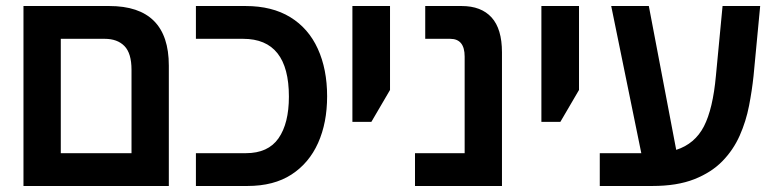

<svg xmlns="http://www.w3.org/2000/svg" viewBox="-20 -618 2567 638"><path d="M58 0V-598H343Q541 -598 541 -400V0ZM182 -109H417V-386Q417 -441 393.5 -465Q370 -489 328 -489H182Z M631 0V-109H797Q871 -109 905.5 -158.5Q940 -208 940 -297Q940 -489 788 -489H631V-598H796Q884 -598 944.5 -561Q1005 -524 1036 -456Q1067 -388 1067 -298Q1067 -210 1037 -143Q1007 -76 948.5 -38Q890 0 802 0Z M1151 -213V-598H1276V-319L1214 -213Z M1359 0V-109H1524V-430Q1524 -489 1476 -489H1393V-598H1514Q1579 -598 1613.5 -560Q1648 -522 1648 -444V0Z M1779 -213V-598H1904V-319L1842 -213Z M1973 0V-109H2111L2011 -598H2136L2227 -120Q2289 -140 2319 -198Q2349 -256 2359 -367L2381 -598H2506L2484 -366Q2479 -318 2469 -266.5Q2459 -215 2438 -167.5Q2417 -120 2380.5 -82.5Q2344 -45 2287 -22.5Q2230 0 2148 0Z"/></svg>

Font: Noto Sans Hebrew SemiCondensed SemiBold
Style: Regular
Weight: 600
Width: 4
Designer: Monotype Design Team
Foundry: Monotype Imaging Inc.
Version: Version 2.004; ttfautohint (v1.8.4.7-5d5b)